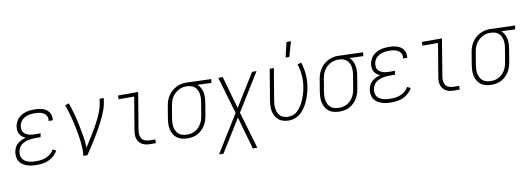

<svg xmlns="http://www.w3.org/2000/svg" viewBox="-69 -1200 5159 1867"><g transform="rotate(-10 2511.0 -266.5)"><path d="M208 8Q183 8 158.5 5Q134 2 112 -5.5Q90 -13 70 -26Q50 -39 38 -58.5Q26 -78 22 -102.5Q18 -127 22 -152Q26 -174 36 -195Q46 -216 64 -231.5Q82 -247 103.5 -256.5Q125 -266 147 -272Q128 -279 113 -291Q98 -303 88.5 -319.5Q79 -336 77 -356.5Q75 -377 78 -397Q82 -417 91 -437Q100 -457 115.5 -473Q131 -489 150 -500Q169 -511 189 -517Q209 -523 230 -525.5Q251 -528 271 -528Q292 -528 313 -526Q334 -524 353 -518Q372 -512 389 -501.5Q406 -491 417.5 -475Q429 -459 433.5 -439Q438 -419 435 -398L434 -393H394V-397Q397 -412 393.5 -427Q390 -442 381 -453.5Q372 -465 359 -472.5Q346 -480 332 -484Q318 -488 302.5 -489.5Q287 -491 271 -491Q255 -491 239.5 -489.5Q224 -488 207.5 -483.5Q191 -479 175.5 -470.5Q160 -462 147.5 -450Q135 -438 128 -422.5Q121 -407 118 -391Q116 -375 117.5 -359Q119 -343 128 -330.5Q137 -318 150.5 -310Q164 -302 178.5 -297Q193 -292 209.5 -290.5Q226 -289 242 -289H296L289 -252H235Q217 -252 199.5 -250.5Q182 -249 164 -244.5Q146 -240 128.5 -232Q111 -224 96.5 -211.5Q82 -199 73.5 -182Q65 -165 62 -147Q59 -128 62 -109.5Q65 -91 75.5 -76.5Q86 -62 101.5 -52.5Q117 -43 134.5 -38Q152 -33 171 -31Q190 -29 209 -29Q234 -29 258.5 -32.5Q283 -36 307 -46Q331 -56 351.5 -73.5Q372 -91 384 -114L417 -98Q403 -71 379 -49Q355 -27 326.5 -14Q298 -1 268 3.5Q238 8 208 8Z M667 0Q672 -34 671 -67.5Q670 -101 666.5 -134Q663 -167 657.5 -199.5Q652 -232 646 -264.5Q640 -297 632.5 -328.5Q625 -360 617 -391.5Q609 -423 599.5 -454Q590 -485 579 -515L616 -528Q636 -474 651 -418.5Q666 -363 678 -306.5Q690 -250 699.5 -192Q709 -134 711 -74Q731 -106 751.5 -137.5Q772 -169 791 -201Q810 -233 828.5 -265.5Q847 -298 863 -331.5Q879 -365 892 -399Q905 -433 911 -468L920 -520H961L952 -468Q947 -437 935.5 -406Q924 -375 910.5 -345Q897 -315 881.5 -285.5Q866 -256 849.5 -227Q833 -198 816 -169.5Q799 -141 781 -112.5Q763 -84 744.5 -56Q726 -28 708 0Z M1332 0Q1310 0 1289.5 -3.5Q1269 -7 1251.5 -16.5Q1234 -26 1221.5 -41Q1209 -56 1202.5 -75Q1196 -94 1196 -115Q1196 -136 1200 -158L1254 -483H1101V-520H1300L1239 -152Q1235 -129 1238 -106.5Q1241 -84 1253.5 -67.5Q1266 -51 1287.5 -44Q1309 -37 1331 -37H1384V0Z M1698 8Q1670 8 1643.5 2Q1617 -4 1595.5 -19Q1574 -34 1560.5 -56.5Q1547 -79 1540.5 -105Q1534 -131 1535 -159Q1536 -187 1540 -215L1560 -335Q1564 -360 1572 -384Q1580 -408 1594 -430.5Q1608 -453 1627.5 -471.5Q1647 -490 1670 -502.5Q1693 -515 1718 -521.5Q1743 -528 1767 -528H1781L2022 -520L2016 -483L1879 -488Q1898 -473 1909.5 -451.5Q1921 -430 1926 -406Q1931 -382 1930 -356Q1929 -330 1925 -305L1905 -185Q1901 -160 1893.5 -135.5Q1886 -111 1872.5 -88.5Q1859 -66 1839.5 -46.5Q1820 -27 1797 -14.5Q1774 -2 1748.5 3Q1723 8 1699 8ZM1700 -29Q1720 -29 1740.5 -33.5Q1761 -38 1780 -49Q1799 -60 1814 -76Q1829 -92 1839.5 -111Q1850 -130 1856 -150Q1862 -170 1865 -191L1885 -311Q1889 -331 1890 -351.5Q1891 -372 1888.5 -392Q1886 -412 1878.5 -430Q1871 -448 1857.5 -461.5Q1844 -475 1825.5 -482.5Q1807 -490 1787 -491H1775Q1772 -491 1769.5 -491.5Q1767 -492 1764 -492Q1744 -492 1724 -486Q1704 -480 1685.5 -469Q1667 -458 1651.5 -442Q1636 -426 1625.5 -407.5Q1615 -389 1609 -369Q1603 -349 1600 -329L1580 -209Q1577 -187 1575.5 -165Q1574 -143 1578.5 -122.5Q1583 -102 1592.5 -83.5Q1602 -65 1618.5 -52Q1635 -39 1656 -34Q1677 -29 1699 -29Z M1969 215 2198 -155 2091 -520H2135L2226 -199L2425 -520H2469L2240 -150L2347 215H2303L2212 -106L2013 215Z M2770 -600 2805 -748H2849L2807 -600ZM2694 8Q2667 8 2641.5 0.5Q2616 -7 2596.5 -22.5Q2577 -38 2564.5 -60.5Q2552 -83 2547 -108.5Q2542 -134 2543 -161Q2544 -188 2548 -215L2599 -520H2640L2588 -209Q2585 -188 2583.5 -167Q2582 -146 2585.5 -125.5Q2589 -105 2597 -86.5Q2605 -68 2619.5 -55Q2634 -42 2654 -35.5Q2674 -29 2695 -29Q2716 -29 2737.5 -35Q2759 -41 2776.5 -54.5Q2794 -68 2808.5 -86Q2823 -104 2834 -123Q2845 -142 2853.5 -162.5Q2862 -183 2869 -203.5Q2876 -224 2881.5 -244.5Q2887 -265 2890 -286Q2900 -345 2895.5 -403Q2891 -461 2873 -514L2910 -526Q2930 -469 2935 -406.5Q2940 -344 2929 -280Q2925 -256 2919 -232Q2913 -208 2904.5 -184.5Q2896 -161 2885.5 -138Q2875 -115 2860.5 -93Q2846 -71 2828.5 -51.5Q2811 -32 2789 -18Q2767 -4 2742.5 2Q2718 8 2694 8Z M3198 8Q3170 8 3143.5 2Q3117 -4 3095.5 -19Q3074 -34 3060.5 -56.5Q3047 -79 3040.5 -105Q3034 -131 3035 -159Q3036 -187 3040 -215L3060 -335Q3064 -360 3072 -384Q3080 -408 3094 -430.5Q3108 -453 3127.5 -471.5Q3147 -490 3170 -502.5Q3193 -515 3218 -521.5Q3243 -528 3267 -528H3281L3522 -520L3516 -483L3379 -488Q3398 -473 3409.5 -451.5Q3421 -430 3426 -406Q3431 -382 3430 -356Q3429 -330 3425 -305L3405 -185Q3401 -160 3393.5 -135.5Q3386 -111 3372.5 -88.5Q3359 -66 3339.5 -46.5Q3320 -27 3297 -14.5Q3274 -2 3248.5 3Q3223 8 3199 8ZM3200 -29Q3220 -29 3240.5 -33.5Q3261 -38 3280 -49Q3299 -60 3314 -76Q3329 -92 3339.5 -111Q3350 -130 3356 -150Q3362 -170 3365 -191L3385 -311Q3389 -331 3390 -351.5Q3391 -372 3388.5 -392Q3386 -412 3378.5 -430Q3371 -448 3357.5 -461.5Q3344 -475 3325.5 -482.5Q3307 -490 3287 -491H3275Q3272 -491 3269.5 -491.5Q3267 -492 3264 -492Q3244 -492 3224 -486Q3204 -480 3185.5 -469Q3167 -458 3151.5 -442Q3136 -426 3125.5 -407.5Q3115 -389 3109 -369Q3103 -349 3100 -329L3080 -209Q3077 -187 3075.5 -165Q3074 -143 3078.5 -122.5Q3083 -102 3092.5 -83.5Q3102 -65 3118.5 -52Q3135 -39 3156 -34Q3177 -29 3199 -29Z M3708 8Q3683 8 3658.5 5Q3634 2 3612 -5.5Q3590 -13 3570 -26Q3550 -39 3538 -58.5Q3526 -78 3522 -102.5Q3518 -127 3522 -152Q3526 -174 3536 -195Q3546 -216 3564 -231.5Q3582 -247 3603.5 -256.5Q3625 -266 3647 -272Q3628 -279 3613 -291Q3598 -303 3588.5 -319.5Q3579 -336 3577 -356.5Q3575 -377 3578 -397Q3582 -417 3591 -437Q3600 -457 3615.5 -473Q3631 -489 3650 -500Q3669 -511 3689 -517Q3709 -523 3730 -525.5Q3751 -528 3771 -528Q3792 -528 3813 -526Q3834 -524 3853 -518Q3872 -512 3889 -501.5Q3906 -491 3917.5 -475Q3929 -459 3933.5 -439Q3938 -419 3935 -398L3934 -393H3894V-397Q3897 -412 3893.5 -427Q3890 -442 3881 -453.5Q3872 -465 3859 -472.5Q3846 -480 3832 -484Q3818 -488 3802.5 -489.5Q3787 -491 3771 -491Q3755 -491 3739.5 -489.5Q3724 -488 3707.5 -483.5Q3691 -479 3675.5 -470.5Q3660 -462 3647.5 -450Q3635 -438 3628 -422.5Q3621 -407 3618 -391Q3616 -375 3617.5 -359Q3619 -343 3628 -330.5Q3637 -318 3650.5 -310Q3664 -302 3678.5 -297Q3693 -292 3709.5 -290.5Q3726 -289 3742 -289H3796L3789 -252H3735Q3717 -252 3699.5 -250.5Q3682 -249 3664 -244.5Q3646 -240 3628.5 -232Q3611 -224 3596.5 -211.5Q3582 -199 3573.5 -182Q3565 -165 3562 -147Q3559 -128 3562 -109.5Q3565 -91 3575.5 -76.5Q3586 -62 3601.5 -52.5Q3617 -43 3634.5 -38Q3652 -33 3671 -31Q3690 -29 3709 -29Q3734 -29 3758.5 -32.5Q3783 -36 3807 -46Q3831 -56 3851.5 -73.5Q3872 -91 3884 -114L3917 -98Q3903 -71 3879 -49Q3855 -27 3826.5 -14Q3798 -1 3768 3.5Q3738 8 3708 8Z M4332 0Q4310 0 4289.5 -3.5Q4269 -7 4251.5 -16.5Q4234 -26 4221.5 -41Q4209 -56 4202.5 -75Q4196 -94 4196 -115Q4196 -136 4200 -158L4254 -483H4101V-520H4300L4239 -152Q4235 -129 4238 -106.5Q4241 -84 4253.5 -67.5Q4266 -51 4287.5 -44Q4309 -37 4331 -37H4384V0Z M4698 8Q4670 8 4643.5 2Q4617 -4 4595.5 -19Q4574 -34 4560.5 -56.5Q4547 -79 4540.5 -105Q4534 -131 4535 -159Q4536 -187 4540 -215L4560 -335Q4564 -360 4572 -384Q4580 -408 4594 -430.5Q4608 -453 4627.5 -471.5Q4647 -490 4670 -502.5Q4693 -515 4718 -521.5Q4743 -528 4767 -528H4781L5022 -520L5016 -483L4879 -488Q4898 -473 4909.5 -451.5Q4921 -430 4926 -406Q4931 -382 4930 -356Q4929 -330 4925 -305L4905 -185Q4901 -160 4893.5 -135.5Q4886 -111 4872.5 -88.5Q4859 -66 4839.5 -46.5Q4820 -27 4797 -14.5Q4774 -2 4748.5 3Q4723 8 4699 8ZM4700 -29Q4720 -29 4740.5 -33.5Q4761 -38 4780 -49Q4799 -60 4814 -76Q4829 -92 4839.5 -111Q4850 -130 4856 -150Q4862 -170 4865 -191L4885 -311Q4889 -331 4890 -351.5Q4891 -372 4888.5 -392Q4886 -412 4878.5 -430Q4871 -448 4857.5 -461.5Q4844 -475 4825.5 -482.5Q4807 -490 4787 -491H4775Q4772 -491 4769.5 -491.5Q4767 -492 4764 -492Q4744 -492 4724 -486Q4704 -480 4685.5 -469Q4667 -458 4651.5 -442Q4636 -426 4625.5 -407.5Q4615 -389 4609 -369Q4603 -349 4600 -329L4580 -209Q4577 -187 4575.5 -165Q4574 -143 4578.5 -122.5Q4583 -102 4592.5 -83.5Q4602 -65 4618.5 -52Q4635 -39 4656 -34Q4677 -29 4699 -29Z"/></g></svg>

Font: Iosevka SS18 Extralight
Style: Italic
Weight: 200
Italic angle: -9°
Monospace: yes
Designer: Belleve Invis
Foundry: Belleve Invis
Version: Version 25.1.1; ttfautohint (v1.8.4)